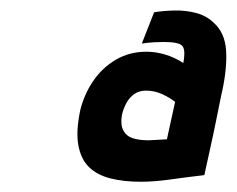

<svg xmlns="http://www.w3.org/2000/svg" viewBox="-20 -734 462 375"><path d="M379 -392Q379 -391 382.5 -407.5Q386 -424 391.5 -448.5Q397 -473 402 -498Q407 -523 410.5 -540Q414 -557 414 -556Q424 -603 421.5 -636.5Q419 -670 398 -689Q384 -703 363.5 -708.5Q343 -714 321 -713.5Q299 -713 281 -710L257 -649Q271 -651 282 -651.5Q293 -652 300 -652Q328 -652 335.5 -645Q343 -638 338 -611Q321 -622 302.5 -627.5Q284 -633 266 -633Q233 -633 206.5 -617.5Q180 -602 162.5 -576.5Q145 -551 137 -520Q128 -478 133 -450.5Q138 -423 154 -407.5Q170 -392 196 -385.5Q222 -379 255 -379Q281 -379 313 -383.5Q345 -388 379 -392ZM322 -535 306 -462Q302 -462 298 -461.5Q294 -461 289.5 -461Q285 -461 280.5 -460.5Q276 -460 270 -460Q252 -460 239.5 -464Q227 -468 221 -479Q215 -490 218 -509Q221 -522 227 -533Q233 -544 242.5 -550.5Q252 -557 265 -557Q282 -557 297 -550Q312 -543 322 -535Z"/></svg>

Font: Advent Pro
Style: Bold Italic
Weight: 700
Italic angle: -12°
Designer: VivaRado, Andreas Kalpakidis
Foundry: VivaRado, Andreas Kalpakidis
Version: Version 3.000